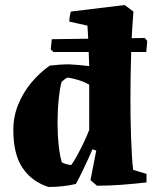

<svg xmlns="http://www.w3.org/2000/svg" viewBox="-20 -732 614 764"><path d="M173 12Q107 -9 70 -63.5Q33 -118 33 -215Q33 -268 52.5 -316Q72 -364 105 -403.5Q138 -443 178 -471Q196 -473 215.5 -474.5Q235 -476 255 -476Q295 -474 335 -469L333 -525H193L182 -535L186 -576Q250 -577 331 -578L328 -630L256 -646Q256 -666 262 -686L476 -712L511 -686Q509 -666 507.5 -639Q506 -612 504 -580Q531 -581 556 -581L566 -569L562 -525H502Q499 -427 499 -339Q499 -307 499.5 -266.5Q500 -226 501.5 -185.5Q503 -145 505 -111Q507 -77 510 -56L563 -40V-6Q518 -1 467.5 3Q417 7 366 7L340 -15L363 -133L348 -138Q341 -122 329 -95.5Q317 -69 304 -42.5Q291 -16 282 0Q257 6 229 9Q201 12 173 12ZM263 -75Q272 -86 286 -111.5Q300 -137 313.5 -165.5Q327 -194 335 -215V-395Q317 -406 290.5 -414Q264 -422 248 -423Q236 -417 225 -406Q218 -381 213.5 -336Q209 -291 209 -243Q209 -197 213.5 -154.5Q218 -112 226 -86Q242 -78 263 -75Z"/></svg>

Font: Labrada ExtraBold
Style: Regular
Weight: 800
Designer: Mercedes Jáuregui
Foundry: Omnibus-Type Team
Version: Version 1.000; ttfautohint (v1.8.4.7-5d5b)